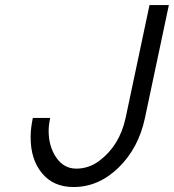

<svg xmlns="http://www.w3.org/2000/svg" viewBox="-20 -731 693 765"><path d="M110.8 -261.2H179.7Q173.8 -231.9 173.8 -210Q173.8 -147.5 204.1 -103.3Q234.4 -59.1 283.9 -59.1Q333.5 -59.1 375 -89.8Q456.5 -150.4 480.5 -261.2L575.7 -710.9H652.8L557.6 -261.2Q532.2 -141.1 452.6 -63.5Q373 14.2 272.9 14.2Q192.4 14.2 147 -41.3Q101.6 -96.7 102.1 -184.6V-187.5Q102.1 -218.8 110.8 -261.2Z"/></svg>

Font: Tuffy
Style: Italic
Weight: 400
Italic angle: -12°
Designer: Thatcher Ulrich, Karoly Barta and Michael Everson
Version: Version 001.271